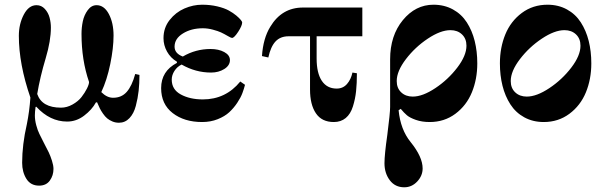

<svg xmlns="http://www.w3.org/2000/svg" viewBox="-20 -506 2578 815"><path d="M60 -354C60 -274 76.3 -186.7 109 -92C106.3 -52.7 101.3 -15 94 21C80.7 79 74 133.7 74 185C74 211 80 233.7 92 253C104 272.3 122 282 146 282C166 282 181.2 274.8 191.5 260.5C201.8 246.2 207 229.7 207 211C207 201 204.8 189.3 200.5 176C196.2 162.7 191.7 151 187 141C182.3 131 175.3 117.3 166 100L147 62C142.3 52.7 138 40.7 134 26C130 11.3 128 -2.7 128 -16C128 -26 129 -38 131 -52L134 -53C172.7 -11 216.3 10 265 10C291 10 315 1.7 337 -15C359 -31.7 375.7 -50.3 387 -71L392 -72C396.7 -61.3 400.5 -52.8 403.5 -46.5C406.5 -40.2 411 -32.7 417 -24C423 -15.3 429 -8.5 435 -3.5C441 1.5 448.3 5.8 457 9.5C465.7 13.2 475 15 485 15C502.3 15 517.2 8.5 529.5 -4.5C541.8 -17.5 550.8 -34.8 556.5 -56.5C562.2 -78.2 566.2 -99.5 568.5 -120.5C570.8 -141.5 572 -164 572 -188L554 -192C544.7 -158 532.7 -132.7 518 -116C503.3 -99.3 484 -91 460 -91C442.7 -91 426 -99 410 -115C426 -149 438.7 -188.7 448 -234C457.3 -279.3 462 -319.7 462 -355C462 -391 455.3 -421.5 442 -446.5C428.7 -471.5 411.3 -484 390 -484C375.3 -484 362.8 -477 352.5 -463C342.2 -449 335.2 -433.2 331.5 -415.5C327.8 -397.8 326 -380 326 -362C326 -288 336.7 -220 358 -158C358 -151.3 355 -142 349 -130C343 -118 335.3 -106 326 -94C316.7 -82 304 -71.5 288 -62.5C272 -53.5 255.7 -49 239 -49C185 -49 151.3 -68.3 138 -107C146 -155 158 -205.7 174 -259C188.7 -308.3 196 -351.7 196 -389C196 -403 194.2 -417 190.5 -431C186.8 -445 180.2 -457.3 170.5 -468C160.8 -478.7 149 -484 135 -484C113 -484 95 -470.7 81 -444C67 -417.3 60 -387.3 60 -354Z M664 -132C664 -86.7 680.3 -51.3 713 -26C745.7 -0.7 787.3 12 838 12C862 12 884 8 904 0C924 -8 940.3 -17.8 953 -29.5C965.7 -41.2 977 -54.5 987 -69.5C997 -84.5 1004.3 -98.3 1009 -111C1013.7 -123.7 1017.3 -135.3 1020 -146L1000 -160C958.7 -109.3 905.7 -84 841 -84C804.3 -84 773.2 -91 747.5 -105C721.8 -119 709 -140 709 -168C709 -180.7 712.8 -193 720.5 -205C728.2 -217 738.3 -226 751 -232C790.3 -209.3 832 -198 876 -198C897.3 -198 916 -203 932 -213C948 -223 956 -235.7 956 -251C956 -265 948 -276.3 932 -285C916 -293.7 896.7 -298 874 -298C831.3 -298 792 -287.3 756 -266C732.7 -274.7 721 -288.7 721 -308C721 -330.7 732.8 -349.3 756.5 -364C780.2 -378.7 808.3 -386 841 -386C855 -386 869.3 -384 884 -380C898.7 -376 910 -372.2 918 -368.5C926 -364.8 936.3 -359.3 949 -352C957 -347.3 962.3 -345 965 -345C971 -345 979.7 -353.7 991 -371C1002.3 -388.3 1008 -401.7 1008 -411C1008 -413 1006 -416.5 1002 -421.5C998 -426.5 991.7 -432.7 983 -440C974.3 -447.3 963.7 -454.5 951 -461.5C938.3 -468.5 922 -474.3 902 -479C882 -483.7 860.7 -486 838 -486C812.7 -486 787.7 -480.7 763 -470C738.3 -459.3 717.3 -443 700 -421C682.7 -399 674 -373.3 674 -344C674 -324 679 -305 689 -287C699 -269 713 -254.7 731 -244V-239C686.3 -215.7 664 -180 664 -132Z M1092 -268 1119 -262C1125.7 -292.7 1135.8 -315.3 1149.5 -330C1163.2 -344.7 1181.7 -352 1205 -352H1296V-126C1296 -83.3 1304.3 -49.7 1321 -25C1337.7 -0.3 1363 12 1397 12C1417 12 1433.8 6.3 1447.5 -5C1461.2 -16.3 1471.3 -32.7 1478 -54C1484.7 -75.3 1489.2 -97 1491.5 -119C1493.8 -141 1495 -166.3 1495 -195L1476 -198C1472 -178.7 1464.3 -162.5 1453 -149.5C1441.7 -136.5 1427 -130 1409 -130C1381.7 -130 1360.7 -141 1346 -163C1331.3 -185 1324 -216.7 1324 -258V-352H1518V-474H1266C1206 -474 1159.7 -446.7 1127 -392C1107 -359.3 1095.3 -318 1092 -268Z M1664 -162C1664 -190 1677 -221 1703 -255C1729 -289 1760 -318 1796 -342C1832 -366 1864 -378 1892 -378C1912 -378 1928.3 -372 1941 -360C1953.7 -348 1960 -332 1960 -312C1960 -284 1947 -253 1921 -219C1895 -185 1864 -156 1828 -132C1792 -108 1760 -96 1732 -96C1712 -96 1695.7 -102 1683 -114C1670.3 -126 1664 -142 1664 -162ZM1612 187C1612 215 1619.5 239 1634.5 259C1649.5 279 1670 289 1696 289C1717.3 289 1735.7 280.8 1751 264.5C1766.3 248.2 1774 229.7 1774 209C1774 176.3 1757 139 1723 97C1694.3 61.7 1677.3 16.7 1672 -38L1681 -44C1690.3 -32.7 1699.2 -23.5 1707.5 -16.5C1715.8 -9.5 1728.5 -3 1745.5 3C1762.5 9 1782 12 1804 12C1845.3 12 1881.7 0.3 1913 -23C1944.3 -46.3 1967.7 -76.7 1983 -114C1998.3 -151.3 2006 -192.3 2006 -237C2006 -271 2002.3 -302.7 1995 -332C1987.7 -361.3 1976.5 -387.7 1961.5 -411C1946.5 -434.3 1926.8 -452.7 1902.5 -466C1878.2 -479.3 1850.7 -486 1820 -486C1769.3 -486 1726 -464.2 1690 -420.5C1654 -376.8 1636 -321.3 1636 -254V-52C1636 -34.7 1632 5 1624 67C1616 123 1612 163 1612 187Z M2148 -162C2148 -190 2161 -221 2187 -255C2213 -289 2244 -318 2280 -342C2316 -366 2348 -378 2376 -378C2396 -378 2412.3 -372 2425 -360C2437.7 -348 2444 -332 2444 -312C2444 -284 2431 -253 2405 -219C2379 -185 2348 -156 2312 -132C2276 -108 2244 -96 2216 -96C2196 -96 2179.7 -102 2167 -114C2154.3 -126 2148 -142 2148 -162ZM2102 -237C2102 -203 2105.7 -171.3 2113 -142C2120.3 -112.7 2131.5 -86.3 2146.5 -63C2161.5 -39.7 2181.2 -21.3 2205.5 -8C2229.8 5.3 2257.3 12 2288 12C2329.3 12 2365.7 0.3 2397 -23C2428.3 -46.3 2451.7 -76.7 2467 -114C2482.3 -151.3 2490 -192.3 2490 -237C2490 -271 2486.3 -302.7 2479 -332C2471.7 -361.3 2460.5 -387.7 2445.5 -411C2430.5 -434.3 2410.8 -452.7 2386.5 -466C2362.2 -479.3 2334.7 -486 2304 -486C2262.7 -486 2226.3 -474.3 2195 -451C2163.7 -427.7 2140.3 -397.3 2125 -360C2109.7 -322.7 2102 -281.7 2102 -237Z"/></svg>

Font: Km Standard TT
Style: Bold
Weight: 700
Designer: Alexey Kryukov <alexios@thessalonica.org.ru>
Version: Version 2.0.2